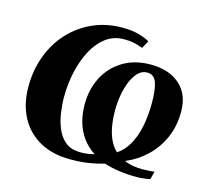

<svg xmlns="http://www.w3.org/2000/svg" viewBox="-84 -636 821 746"><g transform="rotate(15 326.5 -262.5)"><path d="M257 10.5Q184 10.5 132.5 -18.8Q81 -48 54 -100.2Q27 -152.5 27 -221Q27 -288 48.8 -345.8Q70.5 -403.5 110.2 -446.2Q150 -489 203.8 -512.8Q257.5 -536.5 321.5 -536.5Q362 -536.5 390 -528Q418 -519.5 431.5 -511L414.5 -480Q405.5 -483.5 395.2 -486.8Q385 -490 371.5 -492.2Q358 -494.5 338.5 -494.5Q297.5 -494.5 266 -470.8Q234.5 -447 213.5 -407Q192.5 -367 181.8 -318Q171 -269 171 -218Q171 -188 175.8 -155.2Q180.5 -122.5 192.2 -93.8Q204 -65 225.5 -46.5Q247 -28 280 -26.5Q293 -25.5 309 -27Q325 -28.5 343.5 -33.5Q313.5 -53 294 -80.2Q274.5 -107.5 265.2 -140.5Q256 -173.5 256 -210.5Q256 -272.5 281.5 -321.2Q307 -370 354 -398.2Q401 -426.5 465 -426.5Q538 -426.5 581.8 -388.2Q625.5 -350 625.5 -279.5Q625.5 -221 604.5 -173.8Q583.5 -126.5 547.2 -92.2Q511 -58 464.5 -38.5Q478.5 -32 497.8 -28.5Q517 -25 537 -25Q547 -25 561.8 -25.8Q576.5 -26.5 586 -28L577.5 4Q570 6 553.2 8Q536.5 10 524.5 10Q485.5 10 452.8 5.2Q420 0.5 392.5 -8.5Q359.5 1 327.8 5.8Q296 10.5 257 10.5ZM459.5 -393Q438.5 -393 423 -377.2Q407.5 -361.5 397 -336Q386.5 -310.5 381.2 -279.8Q376 -249 376 -219Q376 -183.5 381.5 -153.5Q387 -123.5 398.2 -100.5Q409.5 -77.5 425.5 -63Q453 -81 471 -112.8Q489 -144.5 498 -187.8Q507 -231 507 -283.5Q507 -338 496.8 -365.5Q486.5 -393 459.5 -393Z"/></g></svg>

Font: Merriweather 96pt
Style: Bold Italic
Weight: 700
Italic angle: -7.8°
Version: Version 2.101